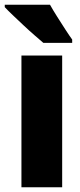

<svg xmlns="http://www.w3.org/2000/svg" viewBox="-34 -786 337 806"><path d="M227 0H56V-553H227ZM176 -766Q187 -746 205 -717.5Q223 -689 240.5 -662Q258 -635 269 -620V-606H148Q134 -618 111.5 -637.5Q89 -657 64.5 -680Q40 -703 19 -723Q-2 -743 -14 -756V-766Z"/></svg>

Font: Noto Sans Khmer UI Condensed Black
Style: Regular
Weight: 900
Width: 3
Designer: Danh Hong and the Monotype Design Team
Foundry: Monotype Imaging Inc.
Version: Version 2.002; ttfautohint (v1.8.4.7-5d5b)